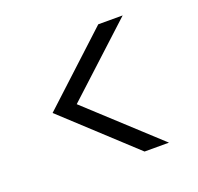

<svg xmlns="http://www.w3.org/2000/svg" viewBox="-90 -599 680 658"><g transform="rotate(-20 250.0 -270.0)"><path d="M420 -38H331L80 -270L331 -502H420L168 -270Z"/></g></svg>

Font: DM Sans 16pt Light
Style: Regular
Weight: 300
Version: Version 4.004;gftools[0.9.30]